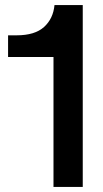

<svg xmlns="http://www.w3.org/2000/svg" viewBox="-20 -741 410 761"><path d="M192 0V-515H12V-601H46Q118 -601 154.5 -634Q191 -667 196 -721H308V0Z"/></svg>

Font: Mona Sans Expanded Medium
Style: Regular
Weight: 500
Width: 7
Designer: Deni Anggara
Foundry: GitHub
Version: Version 2.000